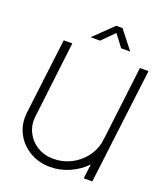

<svg xmlns="http://www.w3.org/2000/svg" viewBox="-158 -984 934 1094"><g transform="rotate(20 308.5 -437.5)"><path d="M510 -254H511L565 -700H617L560 -237Q559 -232 559 -227L531 0H479L490 -88Q449 -45 392.5 -20Q336 5 276 5Q206 5 151 -28Q96 -61 67.5 -116.5Q39 -172 47 -241L103 -700H155L100 -239Q93 -186 115 -141.5Q137 -97 179.5 -71Q222 -45 278 -45Q334 -45 382 -69Q430 -93 463 -134Q496 -175 507 -226ZM241 -769 356 -880H394L481 -769H426L371 -842L298 -769Z"/></g></svg>

Font: Kulim Park ExtraLight
Style: Italic
Weight: 275
Italic angle: -8°
Designer: Noponies / Dale Sattler
Foundry: Noponies
Version: Version 1.000; ttfautohint (v1.8.3)